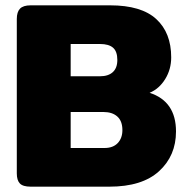

<svg xmlns="http://www.w3.org/2000/svg" viewBox="-20 -700 703 720"><path d="M43 -50V-629Q43 -655 55 -667.5Q67 -680 95 -680H393Q510 -680 566 -628.5Q622 -577 622 -485Q622 -440 599.5 -403.5Q577 -367 541 -352Q640 -320 640 -207Q640 -116 576.5 -58Q513 0 390 0H95Q66 0 54.5 -12Q43 -24 43 -50ZM355 -414Q386 -414 403 -429.5Q420 -445 420 -475Q420 -507 404 -521Q388 -535 355 -535H245V-414ZM372 -145Q404 -145 421.5 -163.5Q439 -182 439 -212Q439 -246 420 -263Q401 -280 368 -280H245V-145Z"/></svg>

Font: Mitr SemiBold
Style: Regular
Weight: 600
Designer: Thanarat Vachiruckul
Foundry: Cadson Demak
Version: Version 1.002